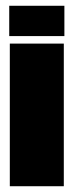

<svg xmlns="http://www.w3.org/2000/svg" viewBox="-20 -645 255 665"><path d="M12 -520H203V-625H12ZM14 0H201V-494H14Z"/></svg>

Font: Blinker Headline
Style: Regular
Weight: 900
Width: 4
Designer: Juergen Huber
Foundry: supertype
Version: Version 1.015;PS 1.15;hotconv 1.0.88;makeotf.lib2.5.647800